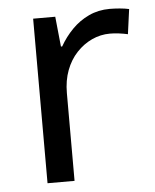

<svg xmlns="http://www.w3.org/2000/svg" viewBox="-45 -585 502 623"><g transform="rotate(-5 206.5 -273.0)"><path d="M335 -546Q350 -546 367.5 -544.5Q385 -543 398 -540L387 -459Q374 -462 358.5 -464Q343 -466 329 -466Q298 -466 270 -453Q242 -440 220 -416.5Q198 -393 185.5 -360Q173 -327 173 -286V0H85V-536H157L167 -438H171Q188 -468 212 -492.5Q236 -517 267 -531.5Q298 -546 335 -546Z"/></g></svg>

Font: lkannada85
Style: Book
Weight: 400
Designer: Jelle Bosma - Monotype Design Team
Foundry: Monotype Imaging Inc.
Version: Version 2.003